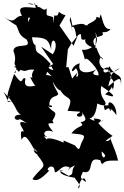

<svg xmlns="http://www.w3.org/2000/svg" viewBox="181 -836 741 1143"><g transform="rotate(-90 551.5 -264.5)"><path d="M109 -256C104 -300 76 -267 65 -191C32 -168 14 -148 0 -171C77 -152 70 -127 39 -123C71 -172 71 -149 100 -142C80 -65 199 -126 169 -38C112 -10 198 -44 167 2C201 -51 220 -16 228 -36C162 38 210 -67 146 -28C165 -5 168 0 167 68C243 50 312 9 302 27C253 -3 326 -32 230 -48C290 -4 288 -4 314 35C314 36 335 -2 390 -50C420 -7 401 -9 392 -66C393 -37 414 -8 418 -77C381 -56 435 -112 413 -122C417 -86 429 -66 507 -56C475 8 526 32 459 23C549 -21 518 61 438 58C530 -6 424 -6 493 -17C519 18 525 -47 611 -33C554 55 534 61 562 -10C612 64 637 8 586 40C583 27 622 61 655 29C659 5 706 47 717 76C690 50 672 -12 729 16C654 56 695 94 618 85C662 85 669 77 608 10C670 17 641 42 705 15C663 -21 733 -43 719 24C684 -19 749 -64 784 -33C762 -7 753 -31 839 -61C825 -77 888 -56 933 -67C887 -49 860 -62 852 -72C916 -103 898 -19 921 -22C944 -36 916 -3 950 23C946 -13 983 -19 1038 -35C972 -63 1006 5 1023 -61C994 -57 982 -123 972 -113C969 -142 995 -118 970 -204L1022 -215C987 -226 1016 -216 937 -204C966 -218 991 -190 905 -181C953 -124 870 -179 889 -126C862 -137 845 -94 842 -87C798 -162 872 -155 763 -128C809 -135 694 -30 672 -51C677 -36 669 -115 710 -60C681 -115 685 -178 746 -160C735 -212 668 -222 717 -183C665 -146 643 -200 694 -172C620 -242 611 -221 615 -220C664 -263 601 -198 563 -222L625 -196L723 -227V-241L829 -231L864 -210L913 -171L851 -197L971 -281L1032 -245L1040 -267C1072 -303 1022 -270 1031 -312C987 -318 957 -313 1021 -319C1038 -363 1018 -358 1073 -357C1045 -385 1107 -389 1068 -436C1089 -380 1101 -429 1103 -470C1079 -414 1132 -434 1076 -422C1086 -516 1084 -542 998 -486C1010 -471 1033 -523 1016 -455C955 -496 949 -442 1013 -459C949 -465 979 -473 1022 -466C1054 -566 960 -522 1024 -615C949 -508 978 -547 980 -543C941 -518 919 -532 888 -477C825 -438 874 -551 820 -555C756 -530 751 -562 729 -540C688 -528 691 -522 712 -510C762 -550 667 -535 692 -549C760 -496 768 -503 757 -521C737 -535 732 -523 726 -552C677 -460 716 -495 708 -431C646 -480 608 -383 680 -360C692 -351 709 -366 670 -328C696 -410 646 -438 666 -456C553 -405 622 -388 618 -404C599 -472 607 -496 656 -483C669 -514 595 -490 683 -551C590 -581 534 -607 549 -576C500 -620 523 -555 515 -564C539 -620 492 -565 576 -614C492 -530 464 -548 440 -511C442 -565 399 -552 412 -517C416 -524 421 -524 390 -475C419 -559 344 -482 339 -496C326 -484 377 -522 290 -507C334 -486 296 -466 203 -414C214 -410 274 -459 218 -411C237 -444 199 -399 178 -367C200 -399 191 -384 231 -436C173 -415 229 -362 202 -414C115 -346 146 -379 57 -442C43 -422 49 -397 107 -342C114 -374 164 -310 98 -309C91 -288 157 -262 122 -216C107 -233 111 -246 139 -188C105 -218 87 -187 76 -227L108 -281ZM274 -256C308 -333 301 -364 291 -356C328 -383 302 -393 312 -339C299 -386 366 -384 338 -318C427 -393 364 -293 404 -323C470 -284 443 -318 492 -349C475 -328 496 -310 496 -341C575 -347 541 -238 566 -332C537 -247 585 -312 637 -321C549 -277 600 -244 583 -274C521 -237 559 -191 463 -233C456 -148 464 -144 444 -174C427 -192 414 -131 458 -147C435 -139 404 -101 396 -155C362 -126 386 -166 329 -210C322 -128 318 -128 290 -141C257 -164 208 -154 257 -188L287 -257ZM705 -317C717 -367 732 -335 743 -334C831 -411 790 -420 852 -424C865 -421 836 -434 901 -445C902 -351 879 -344 826 -330C930 -336 867 -274 800 -321L845 -390L741 -318L721 -359L728 -329Z"/></g></svg>

Font: Hussar Lance
Style: Italic
Weight: 700
Foundry: Cannot Into Space Fonts, PlusOne Fonts
Version: Version 2.27